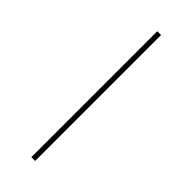

<svg xmlns="http://www.w3.org/2000/svg" viewBox="-205 -620 643 643"><g transform="rotate(45 117.0 -298.0)"><path d="M108 0V-596.5H126V0Z"/></g></svg>

Font: Anek Gurmukhi Thin
Style: Regular
Weight: 250
Designer: Sarang Kulkarni (Gurmukhi), Yesha Goshar (Latin)
Foundry: Ek Type
Version: Version 1.003